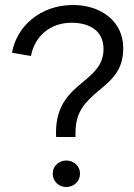

<svg xmlns="http://www.w3.org/2000/svg" viewBox="-20 -740 537 768"><path d="M205 -192H282V-209C282 -292 318 -330 378 -380C437 -428 473 -467 473 -548C473 -652 387 -720 272 -720C141 -720 46 -634 28 -529L104 -516C117 -590 176 -649 266 -649C340 -649 394 -616 394 -544C394 -482 357 -450 313 -413C261 -370 204 -322 204 -210C204 -203 204 -197 205 -192ZM245 8C275 8 300 -15 300 -44V-47C300 -75 275 -98 245 -98C215 -98 191 -75 191 -47V-44C191 -15 215 8 245 8Z"/></svg>

Font: Fixel Display Regular
Style: Regular
Weight: 400
Designer: AlfaBravo + MacPaw
Foundry: Kyrylo Tkachov, Marchela Mozhyna, Serhii Makarenko, Maria Weinstein, Zakhar Kryvoshyya
Version: Version 1.211